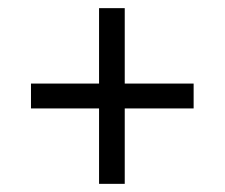

<svg xmlns="http://www.w3.org/2000/svg" viewBox="-20 -593 551 471"><path d="M223 -142H286V-327H455V-388H286V-573H223V-388H56V-327H223Z"/></svg>

Font: Noto Serif Ethiopic SemiCondensed Medium
Style: Regular
Weight: 500
Width: 4
Designer: Monotype Design Team
Foundry: Monotype Imaging Inc.
Version: Version 2.102